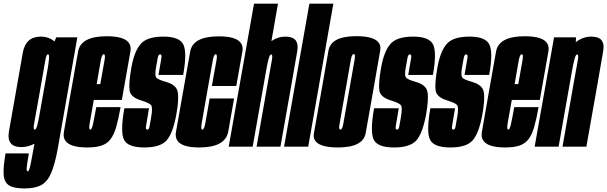

<svg xmlns="http://www.w3.org/2000/svg" viewBox="-76 -805 3334 1054"><path d="M58.5 229.5Q1 229.5 -25.8 213Q-52.5 196.5 -55.8 154.8Q-59 113 -45.5 37H82.5Q72.5 93.5 70.5 114.5Q68.5 135.5 76 135.5Q80.5 135.5 84.5 125.5Q88.5 115.5 94 87.5Q99.5 59.5 109 6L113 -16Q77 2.5 41 2.5Q2 2.5 -15 -16.5Q-35 -38.5 -26.5 -86Q-11 -174.5 11.5 -301Q33.5 -428 49.2 -516Q65 -604 148 -604Q190.5 -604 223.5 -577.5L232.5 -600H348.5L242 5.5Q225.5 98 204.2 146.2Q183 194.5 148.5 212Q114 229.5 58.5 229.5ZM187.5 -438.5Q192 -466.5 193 -482.5Q195 -504 189 -506.5Q188 -507 187.5 -507Q178.5 -507 173.2 -475.8Q168 -444.5 142.5 -301Q117 -156 111 -125Q106 -97 112.5 -94Q113.5 -93.5 114.5 -93.5Q122.5 -93.5 129 -118Q133 -133 138 -160Z M402.5 4.5Q302.5 4.5 280 -37.5Q270 -55.5 275 -81.5Q290 -167 313 -299Q338 -439 352.8 -522.5Q367.5 -606 510.5 -606Q613 -606 635 -564Q644 -547 640 -523Q625 -440.5 601 -302.5Q596.5 -278 593 -256.5H439Q421.5 -158.5 416.5 -129.5Q411 -97 418 -94Q418.5 -93.5 419.5 -93.5Q427.5 -93.5 433.8 -120.2Q440 -147 452.5 -217H586Q574.5 -151.5 562 -108.2Q549.5 -65 530.5 -40.5Q511.5 -16 481 -5.8Q450.5 4.5 402.5 4.5ZM454.5 -343H474.5Q492.5 -444 498 -475Q503 -503 496 -506.5Q495 -507 493.5 -507Q483.5 -507 477.5 -475Q472.5 -447.5 454.5 -343Z M716 4.5Q626 4.5 604.8 -38Q583.5 -80.5 606.5 -210.5H742Q728 -130.5 725.5 -112Q723.5 -98 728.5 -94.5Q730 -93.5 732 -93.5Q741.5 -93.5 744.5 -109.2Q747.5 -125 753.5 -160Q764 -218 752 -229.5Q740 -241 699.5 -253.5Q641.5 -271 635.5 -307.5Q629.5 -344 645 -433Q660.5 -521.5 695.5 -562.8Q730.5 -604 820.5 -604Q910 -604 930.8 -560Q951.5 -516 929.5 -393.5H794Q807 -466 810 -486.5Q812.5 -502 807 -505.5Q805.5 -506.5 803.5 -506.5Q794 -506.5 790.2 -488.8Q786.5 -471 781 -438Q771.5 -387.5 783.8 -377Q796 -366.5 835 -355.5Q891 -340 899.2 -302.2Q907.5 -264.5 892 -176.5Q873.5 -74.5 839.2 -35Q805 4.5 716 4.5Z M1017.5 4.5Q918 4.5 895.5 -37Q885.5 -55 890 -81Q905.5 -166.5 928.5 -298.5Q953.5 -439 968.2 -522.2Q983 -605.5 1125.5 -605.5Q1227.5 -605.5 1249.5 -563.5Q1259 -546 1254.5 -521.5Q1239.5 -437.5 1221 -333H1087Q1106.5 -441.5 1112.5 -474Q1117.5 -503 1110.5 -506.5Q1109.5 -507 1108 -507Q1098 -507 1092.2 -474.2Q1086.5 -441.5 1061 -298.5Q1038 -166.5 1031.5 -130Q1025.5 -97.5 1033 -94Q1034 -93.5 1035 -93.5Q1045 -93.5 1051.5 -130Q1058 -166.5 1075 -264.5H1209Q1193 -171.5 1177.2 -83.5Q1161.5 4.5 1017.5 4.5Z M1179.5 0 1318.5 -785H1450L1414 -579.5Q1449.5 -604 1491 -604Q1529 -604 1545.5 -585.5Q1563 -565 1555.5 -523Q1541.5 -442.5 1524.5 -344.5L1463.5 0H1332.5L1393 -344Q1412 -450 1417 -478Q1421 -502.5 1415 -505.5Q1414 -506 1413 -506Q1405 -506 1398.5 -481.5Q1393.5 -463 1387.5 -431.5L1311 0Z M1483.5 0 1622.5 -785H1754L1616 0Z M1779 4.5Q1672.5 4.5 1651 -38Q1643.5 -53.5 1647.5 -74.5Q1661.5 -153.5 1687.5 -300.5Q1713.5 -448 1727.2 -527.2Q1741 -606.5 1879.5 -606.5Q1986 -606.5 2007 -564Q2015 -548.5 2011 -527Q1997.5 -448 1971.5 -300.5Q1945.5 -153.5 1931.5 -74.5Q1917.5 4.5 1779 4.5ZM1792.5 -93.5Q1803 -93.5 1808.5 -124.8Q1814 -156 1839.5 -300.5Q1865 -445.5 1870.5 -477Q1875.5 -504.5 1868.5 -508Q1867 -508.5 1866 -508.5Q1855.5 -508.5 1850 -477Q1844.5 -445.5 1819 -300.5Q1793.5 -156 1788 -124.5Q1783 -97.5 1790 -94Q1791.5 -93.5 1792.5 -93.5Z M2087 4.5Q1997 4.5 1975.8 -38Q1954.5 -80.5 1977.5 -210.5H2113Q2099 -130.5 2096.5 -112Q2094.5 -98 2099.5 -94.5Q2101 -93.5 2103 -93.5Q2112.5 -93.5 2115.5 -109.2Q2118.5 -125 2124.5 -160Q2135 -218 2123 -229.5Q2111 -241 2070.5 -253.5Q2012.5 -271 2006.5 -307.5Q2000.5 -344 2016 -433Q2031.5 -521.5 2066.5 -562.8Q2101.5 -604 2191.5 -604Q2281 -604 2301.8 -560Q2322.5 -516 2300.5 -393.5H2165Q2178 -466 2181 -486.5Q2183.5 -502 2178 -505.5Q2176.5 -506.5 2174.5 -506.5Q2165 -506.5 2161.2 -488.8Q2157.5 -471 2152 -438Q2142.5 -387.5 2154.8 -377Q2167 -366.5 2206 -355.5Q2262 -340 2270.2 -302.2Q2278.5 -264.5 2263 -176.5Q2244.5 -74.5 2210.2 -35Q2176 4.5 2087 4.5Z M2396 4.5Q2306 4.5 2284.8 -38Q2263.5 -80.5 2286.5 -210.5H2422Q2408 -130.5 2405.5 -112Q2403.5 -98 2408.5 -94.5Q2410 -93.5 2412 -93.5Q2421.5 -93.5 2424.5 -109.2Q2427.5 -125 2433.5 -160Q2444 -218 2432 -229.5Q2420 -241 2379.5 -253.5Q2321.5 -271 2315.5 -307.5Q2309.5 -344 2325 -433Q2340.5 -521.5 2375.5 -562.8Q2410.5 -604 2500.5 -604Q2590 -604 2610.8 -560Q2631.5 -516 2609.5 -393.5H2474Q2487 -466 2490 -486.5Q2492.5 -502 2487 -505.5Q2485.5 -506.5 2483.5 -506.5Q2474 -506.5 2470.2 -488.8Q2466.5 -471 2461 -438Q2451.5 -387.5 2463.8 -377Q2476 -366.5 2515 -355.5Q2571 -340 2579.2 -302.2Q2587.5 -264.5 2572 -176.5Q2553.5 -74.5 2519.2 -35Q2485 4.5 2396 4.5Z M2697 4.5Q2597 4.5 2574.5 -37.5Q2564.5 -55.5 2569.5 -81.5Q2584.5 -167 2607.5 -299Q2632.5 -439 2647.2 -522.5Q2662 -606 2805 -606Q2907.5 -606 2929.5 -564Q2938.5 -547 2934.5 -523Q2919.5 -440.5 2895.5 -302.5Q2891 -278 2887.5 -256.5H2733.5Q2716 -158.5 2711 -129.5Q2705.5 -97 2712.5 -94Q2713 -93.5 2714 -93.5Q2722 -93.5 2728.2 -120.2Q2734.5 -147 2747 -217H2880.5Q2869 -151.5 2856.5 -108.2Q2844 -65 2825 -40.5Q2806 -16 2775.5 -5.8Q2745 4.5 2697 4.5ZM2749 -343H2769Q2787 -444 2792.5 -475Q2797.5 -503 2790.5 -506.5Q2789.5 -507 2788 -507Q2778 -507 2772 -475Q2767 -447.5 2749 -343Z M2859 0 2965.5 -600H3086L3085 -573.5Q3124 -604 3170.5 -604Q3208.5 -604 3225 -585.5Q3242.5 -565 3235 -523Q3221 -442.5 3204 -344.5L3143 0H3012L3072.5 -344Q3091.5 -450 3096.5 -478Q3100.5 -502.5 3094.5 -505.5Q3093.5 -506 3092.5 -506Q3084.5 -506 3078 -481.5Q3072.5 -461 3065.5 -424L2990.5 0Z"/></svg>

Font: Anybody UltraCondensed Regular
Style: Bold Italic
Weight: 700
Width: 1
Italic angle: -10°
Designer: Tyler Finck
Foundry: Etcetera Type Company
Version: Version 1.010; ttfautohint (v1.8.3) -l 8 -r 50 -G 200 -x 14 